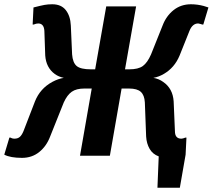

<svg xmlns="http://www.w3.org/2000/svg" viewBox="-20 -730 997 900"><path d="M957 -695 933 -615H928L922 -617Q920 -617 916 -618.5Q912 -620 909 -620Q882 -620 868 -585L822 -470Q798 -412 747 -383Q725 -370 699 -365Q724 -361 745 -346Q790 -315 794 -255L800 -115Q800 -80 830 -80Q837 -80 849 -85H854L850 -5L823 150H718L724 3Q696 -7 681.5 -32Q667 -57 665 -90L659 -250Q657 -284 640 -299.5Q623 -315 585 -315H550L495 0H355L410 -315H375Q338 -315 316.5 -300Q295 -285 279 -250L215 -90Q198 -45 164 -17.5Q130 10 83 10Q29 10 0 -5L24 -85H29Q31 -84 35.5 -82Q40 -80 48 -80Q63 -80 72.5 -88Q82 -96 90 -115L144 -255Q168 -315 225 -346Q253 -361 279 -365Q255 -370 237 -383Q196 -413 192 -470L188 -585Q186 -620 159 -620Q150 -620 138 -615H133L137 -695Q172 -704 188.5 -707Q205 -710 225 -710Q267 -710 288.5 -682.5Q310 -655 312 -610L318 -475Q321 -436 339.5 -420.5Q358 -405 406 -405H426L478 -700H618L566 -405H586Q628 -405 649.5 -420.5Q671 -436 688 -475L742 -610Q759 -655 793.5 -682.5Q828 -710 875 -710Q905 -710 935 -702Z"/></svg>

Font: Scada
Style: Bold Italic
Weight: 700
Italic angle: -10°
Version: Version 4.000